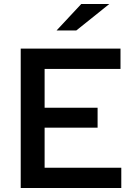

<svg xmlns="http://www.w3.org/2000/svg" viewBox="-20 -944 681 964"><path d="M84 0V-700H585V-598H204V-403H470V-303H204V-102H589V0ZM264 -791 388 -924H529L363 -791Z"/></svg>

Font: Red Hat Text Medium
Style: Regular
Weight: 500
Designer: Pentagram, MCKL
Foundry: Pentagram, MCKL
Version: Version 1.023